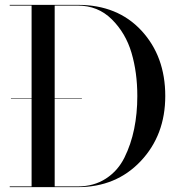

<svg xmlns="http://www.w3.org/2000/svg" viewBox="-20 -770 740 790"><path d="M300 0H20V-3H110V-364H25V-366H110V-747H20V-750H300Q464 -750 562 -644Q660 -538 660 -375Q660 -214 559 -107Q458 0 300 0ZM317 -364H205V-3H300Q366 -3 415.5 -35Q465 -67 492 -121.5Q519 -176 532 -239.5Q545 -303 545 -375Q545 -472 521 -553Q497 -634 440 -690.5Q383 -747 300 -747H205V-366H317Z"/></svg>

Font: Bodoni* 72
Style: Regular
Weight: 400
Version: Version 1.003